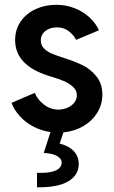

<svg xmlns="http://www.w3.org/2000/svg" viewBox="-20 -549 478 806"><path d="M150.9 176.8Q194.3 176.8 216.6 165.5Q238.8 154.3 238.8 133.3Q238.8 116.7 218.5 105.5Q198.2 94.2 163.6 93.3L191.9 5.4Q153.3 0 120.1 -17.6Q86.9 -35.2 63.2 -61.3Q39.6 -87.4 28.3 -117.2L126 -159.2Q137.7 -130.4 165 -109.6Q192.4 -88.9 225.1 -88.9Q245.6 -88.9 263.7 -96.9Q281.7 -105 292.2 -118.7Q302.7 -132.3 302.7 -148.9Q302.7 -169.4 286.6 -184.3Q270.5 -199.2 249.3 -208.3Q228 -217.3 197.3 -226.6L184.6 -230.5Q43.5 -274.4 43.5 -380.9Q43.5 -424.8 66.7 -458.5Q89.8 -492.2 129.2 -510.5Q168.5 -528.8 215.8 -528.8Q257.8 -528.8 293.9 -514.4Q330.1 -500 356 -475.8Q381.8 -451.7 395.5 -421.9L299.8 -381.8Q287.6 -403.8 267.6 -418.9Q247.6 -434.1 218.8 -434.1Q189.9 -434.1 170.7 -419.2Q151.4 -404.3 151.4 -379.4Q151.4 -358.9 164.8 -345.5Q178.2 -332 198 -323.7Q217.8 -315.4 255.9 -303.2Q295.9 -290.5 327.9 -274.7Q359.9 -258.8 384.8 -228.3Q409.7 -197.8 409.7 -151.9Q409.7 -109.9 387.9 -75.2Q366.2 -40.5 328.9 -19Q291.5 2.4 246.1 6.8L230.5 53.7Q268.1 63 289.3 85Q310.5 106.9 310.5 139.6Q310.5 186 266.6 212.2Q222.7 238.3 135.3 237.3V176.3Z"/></svg>

Font: Reddit Sans SemiBold
Style: Regular
Weight: 600
Designer: Stephen Hutchings
Foundry: Reddit
Version: Version 1.013